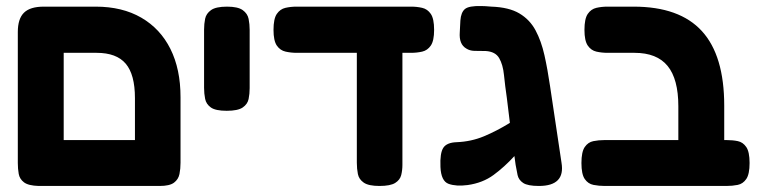

<svg xmlns="http://www.w3.org/2000/svg" viewBox="-20 -607 2533 636"><path d="M108 9Q74 8 59.5 -3Q45 -14 42 -31Q39 -48 39 -67V-501Q39 -545 59.5 -565Q80 -585 125 -585H297Q385 -585 448 -548.5Q511 -512 544.5 -445Q578 -378 578 -285V-68Q578 -48 574.5 -30.5Q571 -13 556.5 -2Q542 9 509 9ZM191 -432V-143H427V-282Q427 -360 396.5 -396Q366 -432 300 -432Z M731 -240Q694 -240 678.5 -251Q663 -262 659.5 -279.5Q656 -297 656 -316V-509Q656 -528 659.5 -545Q663 -562 679 -573.5Q695 -585 732 -585Q768 -585 784 -573.5Q800 -562 803.5 -544.5Q807 -527 807 -508V-315Q807 -296 803.5 -279Q800 -262 784 -251Q768 -240 731 -240Z M1237 9Q1201 9 1185 -2Q1169 -13 1165.5 -30.5Q1162 -48 1162 -68V-432H963Q944 -432 926 -436Q908 -440 897 -456Q886 -472 886 -508Q886 -545 897 -561Q908 -577 925.5 -581Q943 -585 962 -585H1342Q1361 -585 1378.5 -581Q1396 -577 1407 -561Q1418 -545 1418 -508Q1418 -472 1407 -456Q1396 -440 1378.5 -436Q1361 -432 1341 -432H1313V-61Q1313 -43 1309 -27Q1305 -11 1289 -1Q1273 9 1237 9Z M1529 6Q1491 11 1466 2Q1441 -7 1439 -54Q1437 -100 1448.5 -117.5Q1460 -135 1493 -136Q1541 -138 1583 -155.5Q1625 -173 1669 -200L1659 -282Q1653 -323 1649.5 -358Q1646 -393 1633.5 -414.5Q1621 -436 1589 -438Q1566 -438 1551 -438.5Q1536 -439 1525 -446Q1500 -460 1503 -500L1505 -539Q1507 -566 1520 -577Q1533 -588 1574 -587Q1576 -587 1588.5 -586.5Q1601 -586 1608 -585Q1666 -583 1700.5 -562.5Q1735 -542 1754 -506.5Q1773 -471 1783.5 -424Q1794 -377 1802 -322L1840 -68Q1853 9 1765 9Q1728 9 1713 -1Q1698 -11 1694.5 -27Q1691 -43 1688 -61L1684 -90Q1651 -54 1615 -27.5Q1579 -1 1529 6Z M1983 9Q1964 9 1946 5.5Q1928 2 1917 -14Q1906 -30 1906 -67Q1906 -104 1917 -120Q1928 -136 1945.5 -139.5Q1963 -143 1982 -143H2227V-255Q2227 -345 2191.5 -388.5Q2156 -432 2082 -432H1993Q1973 -432 1955.5 -436Q1938 -440 1927 -456Q1916 -472 1916 -508Q1916 -545 1927 -561Q1938 -577 1955.5 -581Q1973 -585 1992 -585H2079Q2231 -585 2305 -504Q2379 -423 2379 -257V-143H2387Q2407 -143 2424 -139.5Q2441 -136 2452 -120Q2463 -104 2463 -67Q2463 -30 2452 -14Q2441 2 2423.5 5.5Q2406 9 2386 9Z"/></svg>

Font: Fredoka SemiBold
Style: Regular
Weight: 600
Designer: Ben Nathan
Foundry: Milena B. Brandão, Ben Nathan
Version: Version 2.001